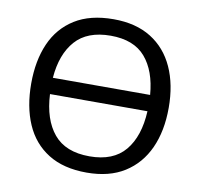

<svg xmlns="http://www.w3.org/2000/svg" viewBox="-81 -810 944 906"><g transform="rotate(10 391.0 -357.5)"><path d="M720 -358Q720 -247 682.5 -164.5Q645 -82 572 -36Q499 10 391 10Q280 10 206.5 -36Q133 -82 97 -165Q61 -248 61 -359Q61 -469 97 -551Q133 -633 206.5 -679Q280 -725 392 -725Q499 -725 572 -679.5Q645 -634 682.5 -551.5Q720 -469 720 -358ZM392 -646Q280 -646 223 -581.5Q166 -517 157 -403H623Q614 -517 558.5 -581.5Q503 -646 392 -646ZM391 -68Q505 -68 561.5 -136Q618 -204 624 -325H157Q163 -204 219.5 -136Q276 -68 391 -68Z"/></g></svg>

Font: Noto Sans Historical
Style: Regular
Weight: 400
Designer: Monotype Design Team
Foundry: Monotype Imaging Inc.
Version: Version 2.013; ttfautohint (v1.8.4.7-5d5b)